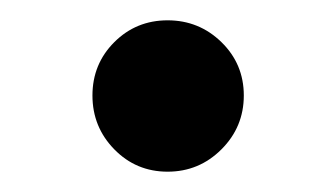

<svg xmlns="http://www.w3.org/2000/svg" viewBox="-20 -413 331 189"><path d="M92.5 -266Q71 -288 71 -319Q71 -350 92.5 -371.5Q114 -393 145 -393Q176 -393 198 -371.5Q220 -350 220 -319Q220 -288 198 -266Q176 -244 145 -244Q114 -244 92.5 -266Z"/></svg>

Font: Montserrat Alternates
Style: Regular
Weight: 400
Designer: Julieta Ulanovsky
Foundry: Julieta Ulanovsky
Version: Version 2.001